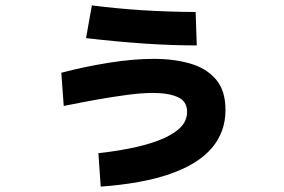

<svg xmlns="http://www.w3.org/2000/svg" viewBox="-20 -638 1040 704"><path d="M349.3 46.2 340.8 -76.3Q398.2 -82.5 456 -93.9Q513.8 -105.3 561.2 -123Q608.5 -140.7 637.3 -166.5Q666 -192.3 666 -228.2Q666 -266.8 631.7 -282Q597.3 -297.2 541.3 -297.2Q499.2 -297.2 445.4 -290Q391.7 -282.8 332.8 -272.3Q274 -261.7 213.7 -249.5L204.8 -371.2Q289.8 -393.7 379.2 -407.9Q468.5 -422.2 543.8 -422.2Q618 -422.2 677.4 -405Q736.8 -387.8 771.8 -346.9Q806.8 -306 806.8 -234.8Q806.8 -153.5 756.1 -94.6Q705.3 -35.7 603.8 -0.3Q502.3 35.2 349.3 46.2ZM701.5 -471.5Q615.7 -471.3 514.8 -477.9Q414 -484.5 295.5 -498.2L316.8 -618.2Q410.8 -606.2 505.3 -600.3Q599.8 -594.5 697.3 -594Z"/></svg>

Font: Murecho Thin
Style: Regular
Weight: 100
Designer: Neil Summerour
Foundry: Positype
Version: Version 1.010